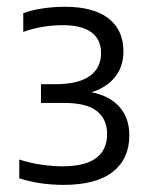

<svg xmlns="http://www.w3.org/2000/svg" viewBox="-20 -834 434 553"><path d="M162.5 -301.5Q129.5 -301.5 97 -306.2Q64.5 -311 35.5 -320.5V-374.5Q66 -364.5 98.5 -359.8Q131 -355 160 -355Q225 -355 256.8 -378.8Q288.5 -402.5 288.5 -448Q288.5 -490.5 259 -514Q229.5 -537.5 165.5 -537.5H98V-591.5H139.5Q205 -591.5 238 -614.8Q271 -638 271 -681Q271 -720.5 243.2 -741Q215.5 -761.5 160.5 -761.5Q132.5 -761.5 103.2 -756.8Q74 -752 47 -742V-796Q71 -805 103.2 -809.8Q135.5 -814.5 167 -814.5Q249.5 -814.5 292.5 -781Q335.5 -747.5 335.5 -686Q335.5 -638 306.2 -606.2Q277 -574.5 226.5 -564V-571Q287.5 -563.5 320 -530.5Q352.5 -497.5 352.5 -444Q352.5 -376.5 304.8 -339Q257 -301.5 162.5 -301.5Z"/></svg>

Font: Encode Sans SC Condensed Thin
Style: Regular
Weight: 400
Version: Version 3.002